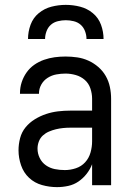

<svg xmlns="http://www.w3.org/2000/svg" viewBox="-20 -760 540 788"><path d="M214 8Q183 8 152.5 -0.5Q122 -9 99.5 -30Q77 -51 66.5 -81.5Q56 -112 56 -143Q56 -168 62.5 -193Q69 -218 85 -237.5Q101 -257 123 -270.5Q145 -284 169 -292Q193 -300 218 -303Q243 -306 269 -306H358V-355Q358 -376 351 -397Q344 -418 328 -432Q312 -446 291 -452Q270 -458 249 -458Q230 -458 211 -454.5Q192 -451 175.5 -440.5Q159 -430 149.5 -413Q140 -396 140 -377V-375H62V-378Q62 -401 69 -422.5Q76 -444 89 -462.5Q102 -481 120.5 -494Q139 -507 160.5 -514.5Q182 -522 204 -525Q226 -528 249 -528Q273 -528 297 -524.5Q321 -521 343 -511Q365 -501 383.5 -485Q402 -469 414 -448Q426 -427 431 -403Q436 -379 436 -355V0H358V-86Q350 -65 335.5 -46.5Q321 -28 302 -15Q283 -2 260 3Q237 8 214 8ZM246 -62Q269 -62 291.5 -69.5Q314 -77 329.5 -94Q345 -111 351.5 -134Q358 -157 358 -180V-236H269Q254 -236 239 -234.5Q224 -233 209.5 -229.5Q195 -226 181 -220Q167 -214 156 -204Q145 -194 139.5 -179.5Q134 -165 134 -150Q134 -130 143 -111.5Q152 -93 168.5 -81.5Q185 -70 205 -66Q225 -62 246 -62ZM95 -600Q95 -630 105.5 -658.5Q116 -687 139 -706Q162 -725 191 -732.5Q220 -740 250 -740Q280 -740 309 -732.5Q338 -725 361 -706Q384 -687 394.5 -658.5Q405 -630 405 -600H335Q335 -616 329 -632Q323 -648 311 -658.5Q299 -669 282.5 -673Q266 -677 250 -677Q234 -677 217.5 -673Q201 -669 189 -658.5Q177 -648 171 -632Q165 -616 165 -600Z"/></svg>

Font: Iosevka
Style: Regular
Weight: 400
Monospace: yes
Designer: Belleve Invis
Foundry: Belleve Invis
Version: Version 33.2.3; ttfautohint (v1.8.4)